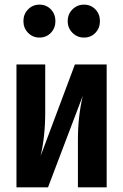

<svg xmlns="http://www.w3.org/2000/svg" viewBox="-20 -808 531 828"><path d="M440 0H316V-205Q316 -305 337 -395L187 0H51V-530H175V-324Q175 -219 155 -135L303 -530H440ZM219 -717Q219 -687 199.5 -666.5Q180 -646 150 -646Q121 -646 101 -666.5Q81 -687 81 -717Q81 -747 101 -767.5Q121 -788 150 -788Q180 -788 199.5 -767.5Q219 -747 219 -717ZM411 -717Q411 -687 391.5 -666.5Q372 -646 342 -646Q313 -646 292.5 -666.5Q272 -687 272 -717Q272 -747 292.5 -767.5Q313 -788 342 -788Q372 -788 391.5 -767.5Q411 -747 411 -717Z"/></svg>

Font: Fira Sans Compressed SemiBold
Style: Regular
Weight: 600
Width: 1
Designer: bBox Type GmbH & Carrois Corporate GbR & Edenspiekermann AG
Foundry: bBox Type GmbH & Carrois Corporate GbR & Edenspiekermann AG
Version: Version 4.301